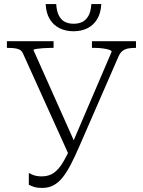

<svg xmlns="http://www.w3.org/2000/svg" viewBox="-20 -913 704 946"><path d="M370 -190Q348 -139 328 -101Q308 -63 288 -38Q268 -13 243.5 0Q219 13 188 13Q164 13 148 8Q132 3 122 -3V-61Q131 -55 147 -49.5Q163 -44 186 -44Q221 -44 245.5 -61.5Q270 -79 291 -114.5Q312 -150 336 -205L530 -658Q530 -664 517.5 -668Q505 -672 486.5 -674.5Q468 -677 449 -677H433V-710H650V-677H646Q629 -677 613.5 -674.5Q598 -672 585.5 -663.5Q573 -655 564 -635ZM354 -198 320 -148 93 -650Q87 -663 76 -668.5Q65 -674 50 -675.5Q35 -677 19 -677H14V-710H244V-677H228Q210 -677 191 -675.5Q172 -674 158.5 -672Q145 -670 145 -666ZM342 -759Q304 -759 273.5 -774Q243 -789 225 -819Q207 -849 205 -893H257Q259 -858 270 -836.5Q281 -815 299.5 -805.5Q318 -796 343 -796Q368 -796 386.5 -805.5Q405 -815 416.5 -836.5Q428 -858 430 -893H479Q477 -849 459 -819Q441 -789 411 -774Q381 -759 342 -759Z"/></svg>

Font: Roboto Serif 36pt ExtraLight
Style: Regular
Weight: 250
Designer: Greg Gazdowicz
Foundry: Commercial Type
Version: Version 1.008